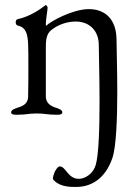

<svg xmlns="http://www.w3.org/2000/svg" viewBox="-20 -450 553 758"><path d="M161 -69V-268C161 -309 171 -323 186 -334C211 -353 245 -365 279 -365C332 -365 370 -330 370 -272C370 -242 373 -148 373 -50C373 53 370 160 358 201C348 236 316 256 291 256C248 256 240 207 216 207C204 207 189 239 189 255C189 262 206 274 216 278C240 288 257 288 282 288C336 288 395 259 424 173C439 128 443 16 443 -90C443 -177 440 -260 440 -295C439 -373 396 -414 331 -414C268 -414 181 -367 162 -348C161 -349 161 -352 161 -356C161 -373 168 -411 168 -421C167 -424 164 -430 161 -430C160 -430 160 -430 159 -429C136 -412 101 -386 49 -374C44 -373 42 -367 42 -362C42 -356 45 -350 50 -349C84 -342 89 -313 91 -277C92 -249 92 -222 92 -191C92 -154 92 -113 91 -66C89 -38 67 -30 47 -24C36 -20 24 -16 24 -6C24 4 42 3 47 3C86 3 90 -2 125 -2C160 -2 164 3 203 3C208 3 226 4 226 -6C226 -16 214 -20 203 -24C183 -30 161 -41 161 -69Z"/></svg>

Font: EB Garamond 12
Style: Regular
Weight: 400
Version: Version 0.016+